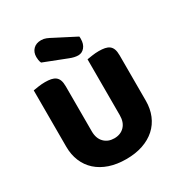

<svg xmlns="http://www.w3.org/2000/svg" viewBox="-197 -976 1058 1128"><g transform="rotate(-30 332.0 -412.0)"><path d="M602 -224Q602 -170 583.5 -125.5Q565 -81 530 -49.5Q495 -18 445 -1Q395 16 332 16Q269 16 219 -1Q169 -18 134 -49.5Q99 -81 80.5 -125.5Q62 -170 62 -224V-606Q73 -608 97 -611.5Q121 -615 143 -615Q166 -615 183.5 -611.5Q201 -608 213 -599Q225 -590 231 -574Q237 -558 237 -532V-227Q237 -179 263.5 -152Q290 -125 332 -125Q375 -125 401 -152Q427 -179 427 -227V-606Q438 -608 462 -611.5Q486 -615 508 -615Q531 -615 548.5 -611.5Q566 -608 578 -599Q590 -590 596 -574Q602 -558 602 -532ZM181 -726Q176 -737 174.5 -748Q173 -759 173 -768Q173 -800 192.5 -820Q212 -840 246 -840Q264 -840 280 -833.5Q296 -827 316 -816L452 -746Q453 -742 453 -738Q453 -734 453 -730Q453 -695 435.5 -674Q418 -653 392 -653Q367 -653 335 -666Z"/></g></svg>

Font: Baloo Bhai
Style: Regular
Weight: 400
Designer: Supriya Tembe, Noopur Datye and Ek Type
Foundry: Ek Type
Version: Version 1.100;PS 1.000;hotconv 1.0.88;makeotf.lib2.5.647800;